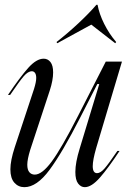

<svg xmlns="http://www.w3.org/2000/svg" viewBox="-20 -763 528 795"><path d="M161 -520Q178 -520 189 -506Q200 -492 200 -463Q200 -431 186 -388L105 -142Q93 -103 93 -81Q93 -60 101.5 -50Q110 -40 124 -40Q154 -40 194 -94Q234 -148 302 -281L418 -508H485L378 -149Q364 -100 364 -75Q364 -46 382 -46Q396 -46 413 -65.5Q430 -85 466 -138H475Q429 -68 394 -28Q359 12 331 12Q315 12 303.5 -3Q292 -18 292 -51Q292 -90 310 -148L391 -415H383L312 -276Q238 -131 185 -59.5Q132 12 81 12Q56 12 39.5 -6.5Q23 -25 23 -62Q23 -98 41 -153L121 -395Q130 -424 130 -440Q130 -454 125 -461Q120 -468 112 -468Q96 -468 78 -447Q60 -426 22 -370H13Q63 -444 97 -482Q131 -520 161 -520ZM379 -743H384Q391 -705 411.5 -664Q432 -623 461 -589L457 -584L358 -661L217 -584L214 -589Q259 -624 304 -666Q349 -708 379 -743Z"/></svg>

Font: Nyght Serif Light Italic
Style: Regular
Weight: 300
Italic angle: -16°
Designer: Maksym Kobuzan
Version: Version 0.410